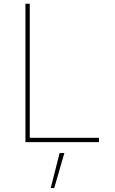

<svg xmlns="http://www.w3.org/2000/svg" viewBox="-20 -747 602 1009"><path d="M113.6 0ZM500 0H113.6V-727.3H136.4V-22.7H500ZM264.9 241.5H246.4L293.3 57.5H318.2Z"/></svg>

Font: Linik Sans Thin
Style: Regular
Weight: 100
Designer: Fonts by Rasmus Andersson / Changes by Cristiano Sobral with parts from Marc Monis
Foundry: rsms
Version: Version 3.020; ttfautohint (v1.6)